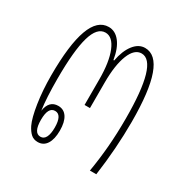

<svg xmlns="http://www.w3.org/2000/svg" viewBox="-119 -572 656 677"><g transform="rotate(30 209.5 -233.5)"><path d="M121 5Q104 5 93 -5Q82 -15 73 -33Q61 -58 53 -110Q45 -162 45 -222Q45 -472 136 -472Q163 -472 182 -447.5Q201 -423 208 -379H211Q219 -422 238.5 -447Q258 -472 284 -472Q373 -472 373 -223Q373 -169 369 -113Q365 -57 357 0H331Q340 -53 344.5 -107Q349 -161 349 -222Q349 -449 283 -449Q254 -449 237.5 -407.5Q221 -366 221 -295V-191H199V-295Q199 -366 182 -407.5Q165 -449 136 -449Q102 -449 86 -393.5Q70 -338 70 -223Q70 -146 77 -97Q84 -142 121 -142Q144 -142 156.5 -123Q169 -104 169 -69Q169 -34 156.5 -14.5Q144 5 121 5ZM120 -16Q134 -16 141 -30Q148 -44 148 -69Q148 -121 120 -121Q92 -121 92 -69Q92 -16 120 -16Z"/></g></svg>

Font: Noto Sans Thai Looped UI Condensed Thin
Style: Regular
Weight: 100
Width: 3
Designer: Cadson Demak Team
Foundry: Cadson Demak Co., Ltd.
Version: Version 1.000; ttfautohint (v1.8.4.7-5d5b)